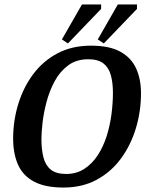

<svg xmlns="http://www.w3.org/2000/svg" viewBox="-20 -832 667 862"><path d="M265 10Q183 10 133 -16.5Q83 -43 61 -92.5Q39 -142 39 -210Q39 -290 62 -365Q85 -440 129 -499Q173 -558 238 -592.5Q303 -627 388 -627Q472 -627 521 -599.5Q570 -572 591.5 -524Q613 -476 613 -414Q613 -333 590.5 -257.5Q568 -182 524 -121.5Q480 -61 415 -25.5Q350 10 265 10ZM277 -51Q324 -51 359.5 -74.5Q395 -98 419.5 -136Q444 -174 459 -221.5Q474 -269 480.5 -319.5Q487 -370 487 -415Q487 -461 477.5 -495Q468 -529 444 -547.5Q420 -566 376 -566Q323 -566 286 -538.5Q249 -511 225.5 -467.5Q202 -424 189 -374.5Q176 -325 171 -281Q166 -237 166 -208Q166 -161 175 -125.5Q184 -90 208 -70.5Q232 -51 277 -51ZM446 -637 419 -655 509 -812H595V-792ZM285 -637 258 -655 348 -812H434V-792Z"/></svg>

Font: Manuale SemiBold
Style: Italic
Weight: 600
Italic angle: -11°
Designer: Eduardo Tunni / Pablo Cosgaya
Foundry: Eduardo Tunni / Pablo Cosgaya
Version: Version 1.002